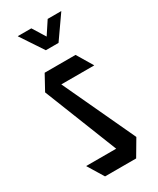

<svg xmlns="http://www.w3.org/2000/svg" viewBox="-182 -756 670 813"><g transform="rotate(-30 153.5 -349.5)"><path d="M85 -430 76 -508H227L273 -431V-430ZM185 -59 36 -435 76 -508 276 -79V-78ZM78 0 31 -77V-78H276L230 0ZM128 -588 55 -698V-699H121L185 -596ZM128 -588 201 -699H267V-698L190 -588Z"/></g></svg>

Font: Foldit
Style: Regular
Weight: 400
Version: Version 1.003